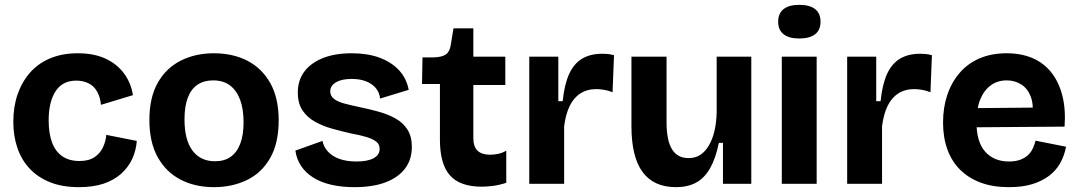

<svg xmlns="http://www.w3.org/2000/svg" viewBox="-20 -759 4455 793"><path d="M306 14Q238 14 187.5 -6Q137 -26 103 -62Q69 -98 52 -147.5Q35 -197 35 -256Q35 -318 52.5 -369Q70 -420 103.5 -458.5Q137 -497 187 -518Q237 -539 301 -539Q368 -539 415.5 -517Q463 -495 492 -456Q521 -417 529 -366L397 -326Q394 -358 381 -381Q368 -404 345.5 -415Q323 -426 295 -426Q267 -426 246 -415.5Q225 -405 210.5 -383.5Q196 -362 188.5 -331.5Q181 -301 181 -262Q181 -208 195 -170.5Q209 -133 237.5 -113.5Q266 -94 308 -94Q347 -94 370.5 -110Q394 -126 405.5 -151Q417 -176 419 -202L545 -177Q542 -137 526 -102.5Q510 -68 480.5 -41.5Q451 -15 408 -0.5Q365 14 306 14Z M864 14Q785 14 725 -17.5Q665 -49 631 -110.5Q597 -172 597 -264Q597 -356 631.5 -417Q666 -478 726.5 -508.5Q787 -539 863 -539Q942 -539 1002 -508Q1062 -477 1096.5 -415.5Q1131 -354 1131 -262Q1131 -168 1096 -106.5Q1061 -45 1000 -15.5Q939 14 864 14ZM868 -93Q907 -93 933 -111.5Q959 -130 972.5 -166Q986 -202 986 -254Q986 -309 971.5 -347.5Q957 -386 929.5 -406.5Q902 -427 860 -427Q822 -427 795.5 -409Q769 -391 755.5 -355Q742 -319 742 -266Q742 -181 775 -137Q808 -93 868 -93Z M1444 14Q1391 14 1348 4Q1305 -6 1274 -25.5Q1243 -45 1224 -73Q1205 -101 1200 -137L1312 -177Q1316 -154 1333.5 -134Q1351 -114 1381 -103Q1411 -92 1453 -92Q1498 -92 1523 -105.5Q1548 -119 1548 -144Q1548 -163 1534 -174Q1520 -185 1494 -193Q1468 -201 1429 -208Q1390 -217 1352 -227.5Q1314 -238 1281.5 -256Q1249 -274 1229.5 -303Q1210 -332 1210 -377Q1210 -426 1236 -462Q1262 -498 1312 -518.5Q1362 -539 1433 -539Q1498 -539 1547 -521Q1596 -503 1627.5 -469.5Q1659 -436 1668 -388L1550 -352Q1547 -378 1531.5 -396Q1516 -414 1491 -423.5Q1466 -433 1433 -433Q1391 -433 1367.5 -419Q1344 -405 1344 -382Q1344 -363 1359 -351Q1374 -339 1402 -331.5Q1430 -324 1468 -316Q1507 -308 1544.5 -297.5Q1582 -287 1613 -270Q1644 -253 1662.5 -224.5Q1681 -196 1681 -152Q1681 -100 1653 -63Q1625 -26 1572.5 -6Q1520 14 1444 14Z M1969 12Q1880 12 1838.5 -34.5Q1797 -81 1797 -182V-412H1723L1725 -522H1772Q1806 -523 1822 -534.5Q1838 -546 1842 -575L1853 -642H1935V-525H2067V-408H1935V-189Q1935 -153 1952.5 -136.5Q1970 -120 2004 -120Q2022 -120 2039.5 -124Q2057 -128 2071 -137V-4Q2040 6 2014.5 9Q1989 12 1969 12Z M2166 0V-257V-525H2286V-341H2304Q2311 -410 2330.5 -453Q2350 -496 2384 -516.5Q2418 -537 2468 -537Q2478 -537 2489.5 -536Q2501 -535 2516 -531L2510 -378Q2493 -385 2475 -388Q2457 -391 2443 -391Q2405 -391 2377 -373Q2349 -355 2332.5 -320.5Q2316 -286 2310 -237V0Z M2772 14Q2680 14 2634 -48.5Q2588 -111 2588 -238V-525H2733V-254Q2733 -179 2755.5 -142.5Q2778 -106 2824 -106Q2852 -106 2872.5 -119.5Q2893 -133 2908 -158.5Q2923 -184 2931 -218.5Q2939 -253 2940 -295V-525H3083V-218V0H2966V-169H2949Q2936 -105 2913 -64.5Q2890 -24 2855.5 -5Q2821 14 2772 14Z M3209 0V-525H3353V0ZM3281 -600Q3239 -600 3216.5 -617.5Q3194 -635 3194 -669Q3194 -704 3216.5 -721.5Q3239 -739 3281 -739Q3324 -739 3346.5 -721.5Q3369 -704 3369 -669Q3369 -635 3346.5 -617.5Q3324 -600 3281 -600Z M3479 0V-257V-525H3599V-341H3617Q3624 -410 3643.5 -453Q3663 -496 3697 -516.5Q3731 -537 3781 -537Q3791 -537 3802.5 -536Q3814 -535 3829 -531L3823 -378Q3806 -385 3788 -388Q3770 -391 3756 -391Q3718 -391 3690 -373Q3662 -355 3645.5 -320.5Q3629 -286 3623 -237V0Z M4147 14Q4081 14 4031 -4.5Q3981 -23 3946 -57.5Q3911 -92 3893 -141.5Q3875 -191 3875 -253Q3875 -315 3892.5 -367Q3910 -419 3943.5 -458Q3977 -497 4026 -518Q4075 -539 4137 -539Q4198 -539 4244.5 -519Q4291 -499 4322 -460Q4353 -421 4367.5 -365Q4382 -309 4377 -236L3968 -233V-312L4291 -315L4244 -274Q4250 -327 4237 -360.5Q4224 -394 4197.5 -410.5Q4171 -427 4138 -427Q4100 -427 4072 -406.5Q4044 -386 4028.5 -348Q4013 -310 4013 -256Q4013 -172 4049.5 -132Q4086 -92 4147 -92Q4175 -92 4194.5 -99.5Q4214 -107 4226.5 -119Q4239 -131 4246 -146.5Q4253 -162 4257 -178L4383 -153Q4376 -116 4359 -85.5Q4342 -55 4313 -33Q4284 -11 4243.5 1.5Q4203 14 4147 14Z"/></svg>

Font: Bricolage Grotesque 24pt
Style: Bold
Weight: 700
Designer: Mathieu Triay
Foundry: Atelier Triay
Version: Version 1.001;gftools[0.9.33.dev8+g029e19f]